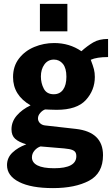

<svg xmlns="http://www.w3.org/2000/svg" viewBox="-20 -791 575 986"><path d="M185 -630V-771H326V-630ZM16 57Q16 19 44 -7.5Q72 -34 115 -50Q77 -61 58 -78Q39 -95 39 -127Q39 -166 66 -197.5Q93 -229 137 -250Q47 -302 47 -395Q47 -451 77.5 -490.5Q108 -530 156.5 -550Q205 -570 258 -570Q337 -570 398 -528Q428 -555 458.5 -573Q489 -591 535 -591V-498Q477 -498 446 -484Q458 -453 462.5 -435Q467 -417 467 -396Q467 -328 421 -277.5Q375 -227 271 -227L234 -228Q225 -229 212 -229Q199 -225 187 -211.5Q175 -198 175 -183Q175 -169 185 -159Q195 -149 210 -147L370 -129Q509 -113 509 6Q509 99 437.5 137Q366 175 252 175Q140 175 78 143.5Q16 112 16 57ZM321 -397Q321 -441 303 -463Q285 -485 257 -485Q226 -485 208 -460Q190 -435 190 -398Q190 -364 205 -335.5Q220 -307 256 -307Q287 -307 304 -330.5Q321 -354 321 -397ZM372 11Q372 -6 363 -14Q354 -22 334.5 -25.5Q315 -29 271 -32L188 -39Q170 -33 157 -17.5Q144 -2 144 17Q144 44 172.5 58.5Q201 73 258 73Q372 73 372 11Z"/></svg>

Font: Francois One
Style: Regular
Weight: 400
Designer: Vernon Adams
Foundry: Vernon Adams
Version: Version 2.000